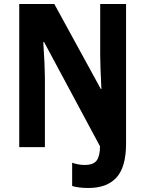

<svg xmlns="http://www.w3.org/2000/svg" viewBox="-20 -734 725 958"><path d="M421 204Q373 204 340 194V78Q354 83 369.5 86Q385 89 403 89Q447 89 463 66Q479 43 479 -4L200 -524H196Q200 -466 202 -418Q204 -370 204 -346V0H76V-714H251L483 -290H486Q483 -346 481.5 -391Q480 -436 480 -458V-714H609V-18Q609 99 561.5 151.5Q514 204 421 204Z"/></svg>

Font: Noto Sans Malayalam Condensed
Style: Bold
Weight: 700
Width: 3
Designer: Jelle Bosma - Monotype Design Team
Foundry: Monotype Imaging Inc.
Version: Version 2.104; ttfautohint (v1.8.4.7-5d5b)